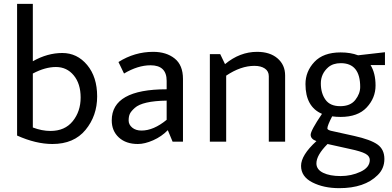

<svg xmlns="http://www.w3.org/2000/svg" viewBox="-20 -738 2042 1000"><path d="M243 -56Q318 -56 359 -107Q400 -158 400 -230Q400 -302 364 -345.5Q328 -389 271.5 -389Q215 -389 151 -355V-74Q198 -56 243 -56ZM151 -718V-419Q227 -462 304.5 -462Q382 -462 434 -399.5Q486 -337 486 -236Q486 -135 425.5 -61.5Q365 12 253 12Q167 12 69 -32V-718Z M848 -273V-317Q848 -398 764 -398Q698 -398 626 -355L597 -415Q681 -468 778 -468Q846 -468 889.5 -433.5Q933 -399 933 -327V0H879L854 -60Q822 -27 778 -7.5Q734 12 698 12Q636 12 599 -22Q562 -56 562 -111Q562 -273 848 -273ZM717 -58Q780 -58 848 -114V-214Q722 -212 682 -176Q663 -159 656.5 -145.5Q650 -132 650 -110.5Q650 -89 668.5 -73.5Q687 -58 717 -58Z M1465 -345V0H1380V-341Q1380 -367 1359.5 -381Q1339 -395 1305 -395Q1234 -395 1158 -344V0H1073V-456H1127L1152 -404Q1229 -468 1319 -468Q1386 -468 1425.5 -434Q1465 -400 1465 -345Z M1754 -129Q1731 -129 1710 -132Q1685 -84 1685 -69Q1685 -62 1703 -57L1825 -30Q1910 -11 1946 14.5Q1982 40 1982 90Q1982 140 1947 174Q1879 242 1747 242Q1666 242 1607 212Q1548 182 1548 126Q1548 70 1628 -3Q1598 -14 1598 -36Q1598 -58 1657 -145Q1571 -182 1571 -300Q1571 -366 1617.5 -415.5Q1664 -465 1754 -465Q1806 -465 1845 -450L1985 -466V-399H1910Q1936 -357 1936 -292.5Q1936 -228 1890 -178.5Q1844 -129 1754 -129ZM1856 -285Q1856 -409 1755 -409Q1715 -409 1690 -388Q1651 -354 1651 -303.5Q1651 -253 1675 -219Q1699 -185 1752 -185Q1805 -185 1830.5 -217.5Q1856 -250 1856 -285ZM1628 113Q1628 145 1663 162Q1698 179 1754 179Q1810 179 1858 156.5Q1906 134 1906 95Q1906 75 1883 62.5Q1860 50 1803 38L1686 12Q1628 70 1628 113Z"/></svg>

Font: Average Sans
Style: Regular
Weight: 400
Designer: Eduardo Rodriguez Tunni
Foundry: Eduardo Rodriguez Tunni
Version: Version 1.002